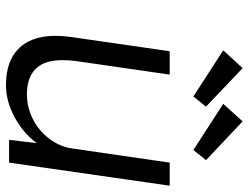

<svg xmlns="http://www.w3.org/2000/svg" viewBox="-112 -686 809 624"><g transform="rotate(90 292.0 -374.5)"><path d="M257 10Q197 10 159 -14.5Q121 -39 106 -86Q91 -133 101 -203L147 -522H223L179 -218Q172 -165 181 -129.5Q190 -94 217 -76Q244 -58 287 -58Q320 -58 350 -69.5Q380 -81 403.5 -101Q427 -121 443 -148Q459 -175 463 -205L509 -522H584L509 0H435L448 -110L461 -116Q444 -81 411.5 -52.5Q379 -24 338.5 -7Q298 10 257 10ZM468 -599 318 -696 375 -759 501 -640ZM294 -599 144 -696 202 -759 327 -640Z"/></g></svg>

Font: Lexend Light
Style: Italic
Weight: 300
Italic angle: -8.13011°
Designer: Bonnie Shaver-Troup, Thomas Jockin
Foundry: Lexend
Version: Version 1.007